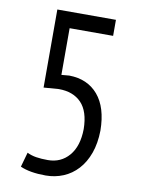

<svg xmlns="http://www.w3.org/2000/svg" viewBox="-82 -757 613 826"><g transform="rotate(10 225.0 -344.0)"><path d="M357 -700V-630H167V-426L201 -429Q281 -428 327 -374Q373 -320 374 -219Q373 -163 357.5 -120Q342 -77 315 -47.5Q288 -18 252 -3Q216 12 175 12Q106 12 64 -7L82 -71Q100 -62 122 -58.5Q144 -55 173 -55Q230 -55 265.5 -96.5Q301 -138 302 -213Q301 -290 265.5 -327Q230 -364 167 -364L101 -359V-700Z"/></g></svg>

Font: PT Sans Narrow
Style: Regular
Weight: 400
Width: 3
Designer: A.Korolkova, O.Umpeleva, V.Yefimov
Foundry: ParaType Ltd
Version: Version 2.003W OFL